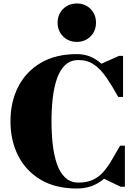

<svg xmlns="http://www.w3.org/2000/svg" viewBox="-20 -1070 774 1100"><path d="M420 10Q298.5 10 213.8 -40Q129 -90 84.5 -177Q40 -264 40 -375Q40 -486.5 84.5 -573.2Q129 -660 213.8 -710Q298.5 -760 420 -760Q462.5 -760 497 -745.8Q531.5 -731.5 560.5 -705L662.5 -750H685V-514.5H657.5Q622 -578.5 589.2 -626.2Q556.5 -674 518.5 -700Q480.5 -726 430 -726Q383.5 -726 353.2 -697.2Q323 -668.5 306 -618.8Q289 -569 282 -506.2Q275 -443.5 275 -375Q275 -307 282 -244Q289 -181 306 -131.2Q323 -81.5 353.2 -52.8Q383.5 -24 430 -24Q478.5 -24 512.5 -40Q546.5 -56 572 -85Q597.5 -114 620 -152.5Q642.5 -191 668 -235.5H695.5V0H671.5L576 -46Q545 -19 506.5 -4.5Q468 10 420 10ZM420 -830Q373 -830 341.5 -861.5Q310 -893 310 -940Q310 -987.5 341.5 -1018.8Q373 -1050 420 -1050Q467.5 -1050 498.8 -1018.8Q530 -987.5 530 -940Q530 -893 498.8 -861.5Q467.5 -830 420 -830Z"/></svg>

Font: Bodoni Moda 9pt Black
Style: Regular
Weight: 900
Designer: Owen Earl
Foundry: indestructible type
Version: Version 2.005